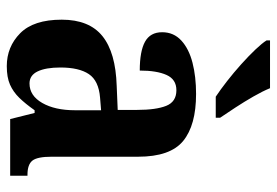

<svg xmlns="http://www.w3.org/2000/svg" viewBox="-145 -661 816 566"><g transform="rotate(90 263.0 -378.0)"><path d="M175 10Q118 10 78 -29.5Q38 -69 38 -152Q38 -233 86.5 -272Q135 -311 233 -314L304 -317V-374Q304 -430 292 -460Q280 -490 246 -490Q214 -490 201 -461Q188 -432 188 -382Q131 -382 103 -397.5Q75 -413 75 -448Q75 -482 99.5 -504.5Q124 -527 165 -537.5Q206 -548 257 -548Q349 -548 395.5 -510Q442 -472 442 -377V-122Q442 -80 453.5 -65.5Q465 -51 495 -51H498V0H331L313 -72H305Q286 -45 268.5 -27Q251 -9 229.5 0.5Q208 10 175 10ZM226 -57Q262 -57 283.5 -94.5Q305 -132 305 -191V-268L268 -265Q218 -261 198.5 -232Q179 -203 179 -148Q179 -105 190.5 -81Q202 -57 226 -57ZM265 -606Q244 -620 219 -639.5Q194 -659 169.5 -681Q145 -703 126 -723Q107 -743 99 -756V-766H240Q249 -744 264.5 -717Q280 -690 297 -664Q314 -638 327 -619V-606Z"/></g></svg>

Font: Noto Serif Hebrew Condensed
Style: Bold
Weight: 700
Width: 3
Designer: Monotype Design Team
Foundry: Monotype Imaging Inc.
Version: Version 2.004; ttfautohint (v1.8.4.7-5d5b)